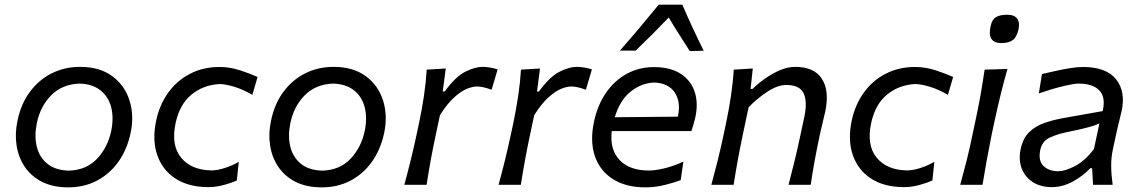

<svg xmlns="http://www.w3.org/2000/svg" viewBox="-20 -796 4912 827"><path d="M274 11Q208 11 161.2 -12.8Q114.5 -36.5 87 -77Q59.5 -117.5 51.5 -168.8Q43.5 -220 55 -274.5Q70 -348.5 109 -400.8Q148 -453 203.5 -480.5Q259 -508 324 -508Q409.5 -508 463.8 -467.8Q518 -427.5 538.2 -362.2Q558.5 -297 542.5 -222.5Q527.5 -152.5 490.5 -100Q453.5 -47.5 398.2 -18.2Q343 11 274 11ZM277 -61Q352 -63.5 398 -112.2Q444 -161 459 -232Q470.5 -288 459 -333.5Q447.5 -379 413.2 -406.5Q379 -434 323.5 -436Q248.5 -433.5 201 -386Q153.5 -338.5 138.5 -265Q127.5 -211 138.2 -165.2Q149 -119.5 183.5 -91Q218 -62.5 277 -61Z M878 10Q793 10 736.5 -26.5Q680 -63 657.5 -127.5Q635 -192 652.5 -276Q667 -344.5 704.5 -396.8Q742 -449 798.5 -478.2Q855 -507.5 925.5 -507.5Q970 -507.5 1014.5 -493Q1059 -478.5 1089.5 -464.5L1067 -387.5Q1025.5 -411.5 987.5 -422.8Q949.5 -434 925 -434Q855.5 -430 804.8 -388.5Q754 -347 736.5 -266.5Q716 -171 759.8 -117.2Q803.5 -63.5 890.5 -62Q917 -62 949.5 -72.8Q982 -83.5 1008.5 -99L1000 -18.5Q979.5 -9 945.2 0.5Q911 10 878 10Z M1366 11Q1300 11 1253.2 -12.8Q1206.5 -36.5 1179 -77Q1151.5 -117.5 1143.5 -168.8Q1135.5 -220 1147 -274.5Q1162 -348.5 1201 -400.8Q1240 -453 1295.5 -480.5Q1351 -508 1416 -508Q1501.5 -508 1555.8 -467.8Q1610 -427.5 1630.2 -362.2Q1650.5 -297 1634.5 -222.5Q1619.5 -152.5 1582.5 -100Q1545.5 -47.5 1490.2 -18.2Q1435 11 1366 11ZM1369 -61Q1444 -63.5 1490 -112.2Q1536 -161 1551 -232Q1562.5 -288 1551 -333.5Q1539.5 -379 1505.2 -406.5Q1471 -434 1415.5 -436Q1340.5 -433.5 1293 -386Q1245.5 -338.5 1230.5 -265Q1219.5 -211 1230.2 -165.2Q1241 -119.5 1275.5 -91Q1310 -62.5 1369 -61Z M1721.5 0Q1736.5 -55 1749 -105.8Q1761.5 -156.5 1775 -219L1785.5 -268.5Q1797 -323.5 1805.8 -381.2Q1814.5 -439 1818 -496L1900 -501L1887 -402H1895.5Q1942 -466 1984 -487Q2026 -508 2058 -508Q2074 -508 2092.2 -504.8Q2110.5 -501.5 2123.5 -497L2097.5 -409.5Q2077 -417 2062 -420.2Q2047 -423.5 2034 -423.5Q2016.5 -423.5 1991.8 -413.8Q1967 -404 1937 -377.2Q1907 -350.5 1875 -300L1857 -215.5Q1844.5 -156.5 1835.2 -105.8Q1826 -55 1817.5 0Z M2127.5 0Q2142.5 -55 2155 -105.8Q2167.5 -156.5 2181 -219L2191.5 -268.5Q2203 -323.5 2211.8 -381.2Q2220.5 -439 2224 -496L2306 -501L2293 -402H2301.5Q2348 -466 2390 -487Q2432 -508 2464 -508Q2480 -508 2498.2 -504.8Q2516.5 -501.5 2529.5 -497L2503.5 -409.5Q2483 -417 2468 -420.2Q2453 -423.5 2440 -423.5Q2422.5 -423.5 2397.8 -413.8Q2373 -404 2343 -377.2Q2313 -350.5 2281 -300L2263 -215.5Q2250.5 -156.5 2241.2 -105.8Q2232 -55 2223.5 0Z M2760 11Q2676.5 11 2620.5 -24.2Q2564.5 -59.5 2542.5 -123Q2520.5 -186.5 2538.5 -271.5Q2553.5 -343 2590 -396Q2626.5 -449 2679.5 -478Q2732.5 -507 2797 -507Q2868 -507 2912.5 -477.8Q2957 -448.5 2972.8 -398.5Q2988.5 -348.5 2974 -286Q2971 -272.5 2966.5 -258Q2962 -243.5 2958 -231.5H2615Q2605.5 -152 2648.8 -106.8Q2692 -61.5 2774.5 -61.5Q2802.5 -61.5 2842 -71Q2881.5 -80.5 2923.5 -100L2912 -20Q2885.5 -10 2844.2 0.5Q2803 11 2760 11ZM2797.5 -440.5Q2743.5 -438.5 2697 -402Q2650.5 -365.5 2628 -291L2899.5 -293.5L2900 -295Q2913.5 -357.5 2886 -398Q2858.5 -438.5 2797.5 -440.5ZM2951 -576Q2928 -612.5 2905 -648.2Q2882 -684 2860.5 -720.5Q2791.5 -648.5 2718 -578H2650Q2694 -628 2735.5 -677.2Q2777 -726.5 2817.5 -776H2919Q2939.5 -728 2962.8 -677.8Q2986 -627.5 3011 -577.5Z M3044 0Q3059 -55 3071.8 -106.5Q3084.5 -158 3097.5 -219L3108 -269Q3119.5 -323.5 3128.2 -381.2Q3137 -439 3140.5 -496L3222.5 -501L3213 -413H3221.5Q3243 -434.5 3273.8 -456.5Q3304.5 -478.5 3338.5 -493.2Q3372.5 -508 3405 -508Q3487 -508 3520.2 -456.5Q3553.5 -405 3534.5 -315Q3530 -294 3524 -270.8Q3518 -247.5 3512 -219Q3499 -158 3489.5 -106.5Q3480 -55 3472 0H3376.5Q3391 -55 3403.2 -105.8Q3415.5 -156.5 3428 -215.5L3444.5 -292.5Q3458.5 -359 3441.2 -394.5Q3424 -430 3366.5 -430Q3329.5 -430 3285 -400.8Q3240.5 -371.5 3204.5 -334L3179.5 -216Q3167 -156.5 3157.8 -105.8Q3148.5 -55 3140 0Z M3874 10Q3789 10 3732.5 -26.5Q3676 -63 3653.5 -127.5Q3631 -192 3648.5 -276Q3663 -344.5 3700.5 -396.8Q3738 -449 3794.5 -478.2Q3851 -507.5 3921.5 -507.5Q3966 -507.5 4010.5 -493Q4055 -478.5 4085.5 -464.5L4063 -387.5Q4021.5 -411.5 3983.5 -422.8Q3945.5 -434 3921 -434Q3851.5 -430 3800.8 -388.5Q3750 -347 3732.5 -266.5Q3712 -171 3755.8 -117.2Q3799.5 -63.5 3886.5 -62Q3913 -62 3945.5 -72.8Q3978 -83.5 4004.5 -99L3996 -18.5Q3975.5 -9 3941.2 0.5Q3907 10 3874 10Z M4116 0Q4131 -55 4144 -106.2Q4157 -157.5 4169.5 -219L4180 -268.5Q4194.5 -336 4203.8 -388.5Q4213 -441 4221 -496L4319.5 -499Q4303.5 -443.5 4290.5 -390.5Q4277.5 -337.5 4262.5 -268.5L4252 -219Q4239.5 -157.5 4230.2 -106.2Q4221 -55 4212 0ZM4294 -610.5Q4229 -610.5 4247.5 -686Q4253.5 -713 4270.8 -722.8Q4288 -732.5 4318.5 -732.5Q4349 -732.5 4361.2 -715.8Q4373.5 -699 4367 -669.5Q4359.5 -636.5 4342.5 -623.5Q4325.5 -610.5 4294 -610.5Z M4511 10Q4461.5 10 4427.8 -12.2Q4394 -34.5 4380.2 -72Q4366.5 -109.5 4376.5 -155Q4386.5 -201.5 4413.8 -227.5Q4441 -253.5 4478.8 -266.5Q4516.5 -279.5 4558 -287L4729.5 -317.5Q4743.5 -377.5 4715 -406.8Q4686.5 -436 4625.5 -436Q4606 -436 4558 -424.5Q4510 -413 4454.5 -393.5L4468 -477Q4492 -482.5 4523.8 -489.8Q4555.5 -497 4587.5 -502.2Q4619.5 -507.5 4645.5 -507.5Q4744.5 -507.5 4787 -454.8Q4829.5 -402 4811 -317Q4806 -294 4799.2 -268Q4792.5 -242 4786 -210.5L4773 -150.5Q4766 -117.5 4766.2 -80.2Q4766.5 -43 4772.5 0H4688L4684 -71.5H4676Q4645.5 -38.5 4601.2 -14.2Q4557 10 4511 10ZM4539.5 -58.5Q4566.5 -58.5 4609 -80Q4651.5 -101.5 4692 -154L4715.5 -264.5Q4706.5 -260 4692.5 -255.2Q4678.5 -250.5 4652 -243.8Q4625.5 -237 4578.5 -227.5Q4534 -218.5 4501.2 -203.2Q4468.5 -188 4460.5 -149Q4451.5 -104 4474.5 -81.2Q4497.5 -58.5 4539.5 -58.5Z"/></svg>

Font: Commissioner Flair
Style: Italic
Weight: 400
Italic angle: -12°
Designer: Kostas Bartsokas
Foundry: Kostas Bartsokas
Version: Version 1.000; ttfautohint (v1.8.3)